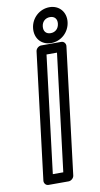

<svg xmlns="http://www.w3.org/2000/svg" viewBox="-98 -906 506 975"><g transform="rotate(-10 155.0 -419.0)"><path d="M101 -25 175 -629H229L155 -25ZM48 0C47 11 55 25 70 25H174C185 25 200 15 202 0L282 -654C283 -665 275 -679 260 -679H156C145 -679 130 -669 128 -654ZM215 -732C192 -732 178 -747 181 -773C184 -798 202 -813 225 -813C248 -813 262 -798 259 -773C256 -747 238 -732 215 -732ZM209 -682C260 -682 303 -721 309 -773C315 -824 281 -863 231 -863C180 -863 137 -824 131 -773C125 -721 158 -682 209 -682Z"/></g></svg>

Font: Falling Sky
Style: CondOuObl
Weight: 400
Designer: Paul D. Hunt
Foundry: Adobe Systems Incorporated
Version: Version 1.02